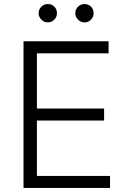

<svg xmlns="http://www.w3.org/2000/svg" viewBox="-20 -932 633 952"><path d="M96.6 0V-727.3H518.5V-667.6H163V-393.8H496.1V-334.2H163V-59.7H525.6V0ZM217 -821Q198.9 -821 185.2 -834.7Q171.5 -848.4 171.5 -866.5Q171.5 -885.7 185 -898.8Q198.5 -911.9 217 -911.9Q236.5 -911.9 249.5 -899Q262.4 -886 262.4 -866.5Q262.4 -848 249.3 -834.5Q236.2 -821 217 -821ZM398.8 -821Q380.7 -821 367 -834.7Q353.3 -848.4 353.3 -866.5Q353.3 -885.7 366.8 -898.8Q380.3 -911.9 398.8 -911.9Q418.3 -911.9 431.3 -899Q444.2 -886 444.2 -866.5Q444.2 -848 431.1 -834.5Q418 -821 398.8 -821Z"/></svg>

Font: Inter Light BETA
Style: Regular
Weight: 300
Designer: Rasmus Andersson
Foundry: rsms
Version: Version 3.011;git-f93a4a705